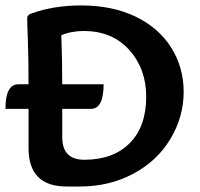

<svg xmlns="http://www.w3.org/2000/svg" viewBox="-32 -678 728 698"><path d="M274.4 -97.2Q379.4 -97.2 439.5 -157.5Q499.5 -217.8 499.5 -326.2Q499.5 -427.7 438.2 -496.1Q377 -564.5 274.4 -565.4Q227.1 -565.4 190.9 -549.8Q194.3 -461.9 194.3 -359.9V-179.2Q194.3 -97.2 274.4 -97.2ZM262.7 -658.2Q377 -658.2 461.2 -617.4Q545.4 -576.7 590.6 -504.6Q635.7 -432.6 635.7 -344.2Q635.7 -253.4 587.6 -173.1Q539.6 -92.8 452.4 -46.4Q365.2 0 259.8 0H210Q71.8 0 71.8 -139.6V-357.9Q71.8 -469.2 69.3 -530.8Q66.9 -592.3 66.9 -612.8Q66.9 -623.5 82 -628.9Q162.6 -658.2 262.7 -658.2ZM298.3 -282.2H-12.2Q-12.2 -371.6 34.7 -371.6H344.7Q344.7 -282.2 298.3 -282.2Z"/></svg>

Font: ALMAS
Style: Bold
Weight: 700
Designer: ALMAS Font/ by Husham Jawad Kadhim, derived from the Bainsely font by/ Paul James MIller
Foundry: High-Logic / Made with FontCreator
Version: Version 1.411;September 19, 2021;FontCreator 14.0.0.2814 32-